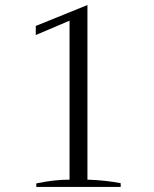

<svg xmlns="http://www.w3.org/2000/svg" viewBox="-20 -742 613 762"><path d="M124 -14Q194 -29 256 -29V-660L122 -603V-639L327 -722V-29Q395 -27 459 -15V0H124Z"/></svg>

Font: Trirong Light
Style: Regular
Weight: 300
Designer: Katatrad Team
Foundry: CadsonDemak
Version: Version 1.001